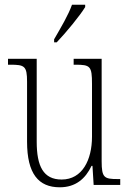

<svg xmlns="http://www.w3.org/2000/svg" viewBox="-20 -786 550 816"><path d="M210 -619V-606H221C262 -649 321 -721 342 -756V-766H286C270 -721 240 -671 210 -619ZM234 10C301 10 343 -26 369 -81H373L378 0H491V-25H481C423 -25 412 -30 412 -101V-536H293V-511H300C364 -511 371 -505 371 -429V-205C371 -107 330 -23 242 -23C164 -23 136 -80 136 -184V-536H14V-511H23C84 -511 95 -506 95 -439V-184C95 -47 144 10 234 10Z"/></svg>

Font: Noto Serif Hebrew Condensed ExtraLight
Style: Regular
Weight: 200
Width: 3
Designer: Monotype Design Team
Foundry: Monotype Imaging Inc.
Version: Version 2.004